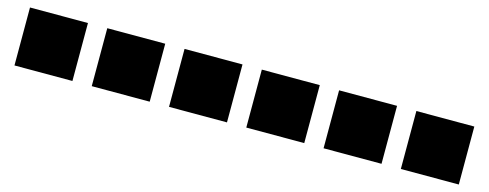

<svg xmlns="http://www.w3.org/2000/svg" viewBox="-22 -810 2445 960"><g transform="rotate(15 1200.0 -330.0)"><path d="M50 -180H350V-480H50Z M450 -180H750V-480H450Z M850 -180H1150V-480H850Z M1250 -180H1550V-480H1250Z M1650 -180H1950V-480H1650Z M2050 -180H2350V-480H2050Z"/></g></svg>

Font: text-security-square
Style: Regular
Weight: 400
Monospace: yes
Foundry: Oskari Noppa
Version: Version 3.000;hotconv 1.0.118;makeotfexe 2.5.65603